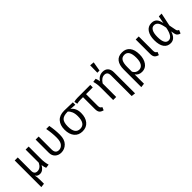

<svg xmlns="http://www.w3.org/2000/svg" viewBox="234 -2173 3759 3759"><g transform="rotate(-45 2113.0 -294.0)"><path d="M507 1 429 11Q410 -32 404 -90Q345 12 262 12Q193 12 163 -41Q178 11 178 92V201L95 211V-526H179V-155Q179 -61 262 -61Q347 -61 397 -162V-526H481V-179Q481 -83 507 1Z M1052 -526Q1078 -388 1078 -256Q1078 -124 1011 -56Q944 12 851 12Q775 12 724.5 -34Q674 -80 674 -162V-526H758V-169Q758 -56 854 -56Q910 -56 951.5 -104.5Q993 -153 993 -263Q993 -387 967 -526Z M1705 -526V-458L1578 -467Q1620 -443 1646.5 -390Q1673 -337 1673 -264Q1673 -138 1611.5 -63Q1550 12 1441 12Q1332 12 1271 -61.5Q1210 -135 1210 -262Q1210 -387 1275 -459.5Q1340 -532 1468 -532Q1569 -532 1705 -526ZM1441 -56Q1583 -56 1583 -264Q1583 -338 1561 -390.5Q1539 -443 1505 -469H1500Q1388 -469 1344 -421.5Q1300 -374 1300 -262Q1300 -56 1441 -56Z M2187 -457H2001V-137Q2001 -99 2011 -81.5Q2021 -64 2048 -52L2021 11Q1963 -4 1940 -34.5Q1917 -65 1917 -127V-457H1843Q1786 -456 1747 -445L1732 -511Q1772 -526 1835 -526H2187Z M2547 -791 2514 -597H2454L2457 -799ZM2539 -538Q2611 -538 2650.5 -494.5Q2690 -451 2690 -373V211L2606 201V-365Q2606 -423 2584.5 -447.5Q2563 -472 2520 -472Q2441 -472 2379 -375V0H2295V-357Q2295 -443 2270 -526L2346 -537Q2364 -497 2372 -442Q2434 -538 2539 -538Z M3075 -538Q3181 -538 3237 -467Q3293 -396 3293 -264Q3293 -144 3238.5 -66Q3184 12 3088 12Q2996 12 2947 -57V201L2863 211V-274Q2863 -403 2916.5 -470.5Q2970 -538 3075 -538ZM3069 -57Q3133 -57 3167.5 -110Q3202 -163 3202 -264Q3202 -472 3076 -472Q3007 -472 2977 -419Q2947 -366 2947 -261V-132Q2987 -57 3069 -57Z M3529 -526V-137Q3529 -99 3539 -81.5Q3549 -64 3575 -52L3549 11Q3492 -5 3468.5 -36Q3445 -67 3445 -127V-526Z M3890 -538Q3959 -538 3999 -499Q4039 -460 4055 -368L4085 -526H4162L4105 -253L4133 -110Q4137 -89 4147 -77Q4157 -65 4178 -58L4149 12Q4115 6 4090.5 -17Q4066 -40 4060 -79L4048 -147Q4000 12 3881 12Q3790 12 3740.5 -57Q3691 -126 3691 -260Q3691 -385 3742.5 -461.5Q3794 -538 3890 -538ZM3894 -471Q3840 -471 3810 -416.5Q3780 -362 3780 -260Q3780 -55 3889 -55Q3991 -55 4031 -267Q4011 -383 3979 -427Q3947 -471 3894 -471Z"/></g></svg>

Font: FiraGO Book
Style: Regular
Weight: 350
Designer: bBox Type
Foundry: bBox Type GmbH
Version: Version 1.001;PS 001.001;hotconv 1.0.88;makeotf.lib2.5.64775